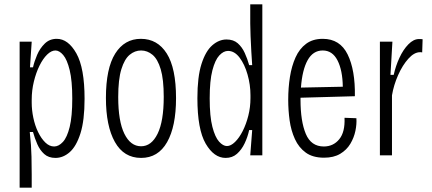

<svg xmlns="http://www.w3.org/2000/svg" viewBox="-20 -720 2002 890"><path d="M71 150V-527H127L119 -408H133Q139 -435 152 -465.5Q165 -496 187.5 -518Q210 -540 243 -540Q296 -540 334 -472.5Q372 -405 372 -262Q372 -162 353 -102Q334 -42 303.5 -15Q273 12 237 12Q205 12 185 -6Q165 -24 153 -51.5Q141 -79 133 -108H118Q125 -45 126 6.5Q127 58 127 89V150ZM231 -41Q252 -41 271.5 -62Q291 -83 303 -131.5Q315 -180 315 -263Q315 -346 303 -395Q291 -444 273 -465Q255 -486 237 -486Q218 -486 198.5 -467Q179 -448 163 -415.5Q147 -383 137 -342Q127 -301 127 -258V-244Q127 -210 134.5 -174Q142 -138 156.5 -108Q171 -78 190 -59.5Q209 -41 231 -41Z M634 12Q554 12 512.5 -62Q471 -136 471 -266Q471 -403 514 -471.5Q557 -540 633 -540Q710 -540 753 -472Q796 -404 796 -265Q796 -134 754.5 -61Q713 12 634 12ZM634 -42Q682 -42 710.5 -100Q739 -158 739 -271Q739 -352 725 -399Q711 -446 687 -466Q663 -486 634 -486Q605 -486 581 -466Q557 -446 542.5 -399Q528 -352 528 -270Q528 -158 556.5 -100Q585 -42 634 -42Z M1026 12Q972 12 933.5 -54Q895 -120 895 -265Q895 -364 914 -423.5Q933 -483 964 -510Q995 -537 1030 -537Q1062 -537 1082 -519.5Q1102 -502 1114.5 -474.5Q1127 -447 1135 -418H1149Q1147 -444 1145 -480.5Q1143 -517 1141.5 -552.5Q1140 -588 1140 -611V-700H1196V0H1140L1149 -117H1135Q1128 -85 1114 -55.5Q1100 -26 1078.5 -7Q1057 12 1026 12ZM1032 -43Q1050 -43 1069.5 -62Q1089 -81 1105 -112.5Q1121 -144 1131 -183.5Q1141 -223 1141 -265V-279Q1141 -327 1127.5 -374.5Q1114 -422 1090.5 -453Q1067 -484 1037 -484Q1016 -484 996.5 -463Q977 -442 964.5 -394Q952 -346 952 -264Q952 -180 964.5 -132Q977 -84 995.5 -63.5Q1014 -43 1032 -43Z M1482 11Q1430 11 1397.5 -12.5Q1365 -36 1347 -75.5Q1329 -115 1322.5 -162Q1316 -209 1316 -257Q1316 -313 1324 -363.5Q1332 -414 1350 -454Q1368 -494 1399 -517Q1430 -540 1476 -540Q1556 -540 1591.5 -467.5Q1627 -395 1625 -274L1373 -267Q1373 -263 1373 -258Q1373 -158 1397.5 -99.5Q1422 -41 1481 -41Q1525 -41 1552.5 -74.5Q1580 -108 1577 -174L1632 -172Q1634 -145 1627.5 -113.5Q1621 -82 1604 -53.5Q1587 -25 1557 -7Q1527 11 1482 11ZM1476 -486Q1431 -486 1406 -441Q1381 -396 1375 -314L1569 -318Q1568 -394 1544.5 -440Q1521 -486 1476 -486Z M1741 0V-527H1799L1790 -373H1805Q1814 -414 1831.5 -452Q1849 -490 1873 -514.5Q1897 -539 1922 -539Q1927 -539 1931 -539Q1935 -539 1939 -538L1937 -477Q1934 -478 1931.5 -478Q1929 -478 1927 -478Q1900 -478 1873 -448Q1846 -418 1825.5 -372Q1805 -326 1797 -278V0Z"/></svg>

Font: Bricolage Grotesque 10pt Condensed ExtraLight
Style: Regular
Weight: 200
Width: 3
Designer: Mathieu Triay
Foundry: Atelier Triay
Version: Version 1.000; ttfautohint (v1.8.4.7-5d5b);gftools[0.9.32]